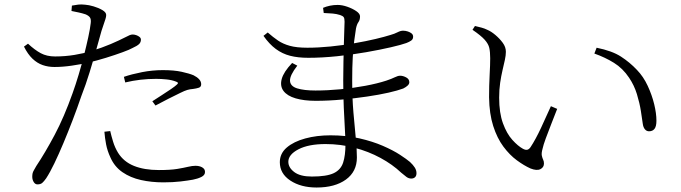

<svg xmlns="http://www.w3.org/2000/svg" viewBox="-20 -795 3040 857"><path d="M147 28Q137 28 130.5 17.5Q124 7 124 -6Q124 -15 125.5 -21.5Q127 -28 131.5 -35.5Q136 -43 142 -54Q182 -114 224 -193Q266 -272 304 -379Q318 -418 331 -461.5Q344 -505 355 -548.5Q366 -592 374 -629Q382 -666 385 -692Q387 -709 381.5 -717Q376 -725 362 -731Q347 -736 330.5 -739.5Q314 -743 299 -746L301 -770Q316 -773 329.5 -774.5Q343 -776 360 -774Q376 -773 398 -766.5Q420 -760 437 -750Q454 -740 454 -728Q454 -720 450.5 -709.5Q447 -699 442.5 -685.5Q438 -672 433 -657Q424 -625 410.5 -576.5Q397 -528 380 -472.5Q363 -417 343 -366Q325 -313 304.5 -259.5Q284 -206 263 -156Q242 -106 222.5 -65.5Q203 -25 186 1Q176 15 168.5 21.5Q161 28 147 28ZM709 19Q656 19 609 8.5Q562 -2 526.5 -26.5Q491 -51 473 -92Q459 -122 453.5 -151Q448 -180 446 -207L472 -210Q477 -188 485 -162Q493 -136 507 -113Q532 -73 578 -54.5Q624 -36 689 -36Q741 -36 771 -41Q801 -46 819.5 -50.5Q838 -55 853 -55Q864 -55 873.5 -52Q883 -49 889 -43Q895 -37 895 -27Q895 -13 878.5 -5Q862 3 841 7Q819 11 785.5 15Q752 19 709 19ZM223 -496Q195 -496 170.5 -504.5Q146 -513 125 -533Q104 -553 87 -587L105 -600Q135 -572 162 -557.5Q189 -543 226 -543Q271 -543 313 -550Q355 -557 387 -567Q436 -582 474.5 -598.5Q513 -615 540 -629Q551 -635 558.5 -638Q566 -641 572 -641Q580 -641 588.5 -638Q597 -635 603 -630Q609 -625 609 -618Q609 -606 600.5 -598Q592 -590 570 -580Q560 -574 527.5 -562Q495 -550 453 -537Q411 -524 372 -515Q341 -508 300.5 -502Q260 -496 223 -496ZM660 -343Q678 -355 701 -369.5Q724 -384 743.5 -397.5Q763 -411 769 -417Q781 -426 765 -431Q747 -438 723.5 -440.5Q700 -443 677 -443Q641 -443 606.5 -439Q572 -435 539 -427L533 -452Q568 -464 614 -473Q660 -482 707 -482Q757 -482 791 -474.5Q825 -467 844 -459Q860 -451 869 -441Q878 -431 878 -419Q878 -407 867.5 -403.5Q857 -400 842 -398Q828 -397 816 -393.5Q804 -390 784 -380Q763 -370 731.5 -354Q700 -338 674 -324Z M1393 42Q1323 42 1276 11Q1229 -20 1229 -71Q1229 -110 1260 -136.5Q1291 -163 1342.5 -177Q1394 -191 1455 -191Q1525 -191 1584 -177.5Q1643 -164 1689 -144Q1735 -124 1765.5 -104Q1796 -84 1810 -72Q1824 -59 1831.5 -47Q1839 -35 1839 -22Q1839 -10 1832.5 -4Q1826 2 1816 2Q1804 2 1794 -5.5Q1784 -13 1771 -24Q1732 -61 1678.5 -90Q1625 -119 1562.5 -135.5Q1500 -152 1433 -152Q1357 -152 1312 -128.5Q1267 -105 1267 -73Q1267 -47 1293.5 -27Q1320 -7 1372 -7Q1438 -7 1469.5 -22Q1501 -37 1511.5 -69Q1522 -101 1522 -151Q1522 -174 1519.5 -216Q1517 -258 1514.5 -314.5Q1512 -371 1512 -436Q1512 -477 1513 -520.5Q1514 -564 1515 -603Q1516 -642 1517 -667.5Q1518 -693 1518 -698Q1518 -713 1514 -718.5Q1510 -724 1498 -728Q1482 -733 1465.5 -734.5Q1449 -736 1425 -737L1422 -760Q1436 -766 1452.5 -769.5Q1469 -773 1487 -773Q1507 -773 1530 -765Q1553 -757 1570 -745.5Q1587 -734 1587 -722Q1587 -706 1580 -696.5Q1573 -687 1569 -668Q1565 -644 1561 -612.5Q1557 -581 1554.5 -538.5Q1552 -496 1552 -435Q1552 -358 1557.5 -293.5Q1563 -229 1568 -179Q1573 -129 1573 -92Q1573 -29 1524 6.5Q1475 42 1393 42ZM1389 -345Q1337 -345 1299.5 -356Q1262 -367 1245.5 -389Q1229 -411 1237.5 -442.5Q1246 -474 1284 -514L1307 -502Q1273 -458 1274.5 -434Q1276 -410 1306.5 -400.5Q1337 -391 1388 -391Q1442 -391 1499.5 -396.5Q1557 -402 1610.5 -412Q1664 -422 1704 -435Q1728 -443 1742 -450Q1756 -457 1766 -457Q1779 -457 1793 -449.5Q1807 -442 1807 -428Q1807 -420 1799.5 -413Q1792 -406 1780 -400Q1756 -391 1714.5 -381.5Q1673 -372 1618.5 -364Q1564 -356 1505 -350.5Q1446 -345 1389 -345ZM1356 -537Q1310 -537 1275 -546Q1240 -555 1211 -576.5Q1182 -598 1156 -635L1175 -650Q1199 -629 1221 -614Q1243 -599 1273.5 -590.5Q1304 -582 1352 -582Q1401 -582 1455.5 -587.5Q1510 -593 1562 -602Q1614 -611 1656 -621Q1698 -631 1723 -639Q1741 -644 1754.5 -651Q1768 -658 1779 -658Q1790 -658 1800.5 -654.5Q1811 -651 1817.5 -645.5Q1824 -640 1824 -631Q1824 -620 1815.5 -614Q1807 -608 1794 -603Q1772 -595 1724.5 -584Q1677 -573 1614.5 -562Q1552 -551 1484.5 -544Q1417 -537 1356 -537Z M2348 -43Q2319 -56 2287 -79.5Q2255 -103 2227 -140.5Q2199 -178 2181.5 -232.5Q2164 -287 2163 -361Q2163 -414 2165.5 -460Q2168 -506 2168 -535Q2168 -563 2164 -581Q2160 -599 2143.5 -617.5Q2127 -636 2089 -662L2100 -679Q2117 -675 2130 -671.5Q2143 -668 2155 -662Q2172 -655 2191 -639Q2210 -623 2224 -604Q2238 -585 2238 -564Q2238 -548 2233.5 -527.5Q2229 -507 2223 -481.5Q2217 -456 2212.5 -425.5Q2208 -395 2208 -359Q2208 -291 2225 -244.5Q2242 -198 2267 -170.5Q2292 -143 2314 -131Q2325 -125 2333 -126.5Q2341 -128 2348 -138Q2371 -173 2395 -224.5Q2419 -276 2439 -321L2467 -309Q2455 -278 2441 -242.5Q2427 -207 2416 -177Q2405 -147 2402 -132Q2396 -111 2398.5 -100Q2401 -89 2404.5 -82Q2408 -75 2408 -65Q2408 -48 2392 -40Q2376 -32 2348 -43ZM2877 -209Q2866 -209 2858.5 -218Q2851 -227 2849 -243Q2846 -265 2840.5 -300Q2835 -335 2823 -374.5Q2811 -414 2788 -448Q2760 -490 2720.5 -514.5Q2681 -539 2633 -556L2643 -582Q2712 -568 2751.5 -542.5Q2791 -517 2823 -483Q2852 -453 2871 -412Q2890 -371 2900 -330Q2910 -289 2910 -256Q2910 -231 2901.5 -220Q2893 -209 2877 -209Z"/></svg>

Font: Noto Serif HK ExtraLight Light
Style: Regular
Weight: 300
Version: Version 2.002-H1;hotconv 1.1.0;makeotfexe 2.6.0